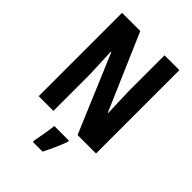

<svg xmlns="http://www.w3.org/2000/svg" viewBox="-267 -828 1163 1163"><g transform="rotate(45 315.0 -246.5)"><path d="M561 0V-714H434V-405C436 -353 437 -317 440 -225H437L226 -714H70V0H196V-315C193 -363 193 -408 188 -500H192L403 0ZM390 71V61H265C260 104 248 173 241 208V221H324C348 174 373 120 390 71Z"/></g></svg>

Font: Noto Sans Tamil ExtraCondensed
Style: Bold
Weight: 700
Width: 2
Designer: Jelle Bosma - Monotype Design Team
Foundry: Monotype Imaging Inc.
Version: Version 2.004